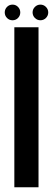

<svg xmlns="http://www.w3.org/2000/svg" viewBox="-30 -790 224 810"><path d="M30.5 0V-675H132.5V0ZM140.5 -704.5Q127 -704.5 117.2 -714.2Q107.5 -724 107.5 -737.5Q107.5 -751 117.2 -760.8Q127 -770.5 140.5 -770.5Q154 -770.5 163.8 -760.8Q173.5 -751 173.5 -737.5Q173.5 -724 163.8 -714.2Q154 -704.5 140.5 -704.5ZM23 -704.5Q9 -704.5 -0.5 -714.2Q-10 -724 -10 -737.5Q-10 -751 -0.5 -760.8Q9 -770.5 23 -770.5Q36.5 -770.5 46 -760.8Q55.5 -751 55.5 -737.5Q55.5 -724 46 -714.2Q36.5 -704.5 23 -704.5Z"/></svg>

Font: Anybody Condensed Medium
Style: Regular
Weight: 500
Width: 3
Designer: Tyler Finck
Foundry: Etcetera Type Company
Version: Version 1.010; ttfautohint (v1.8.3) -l 8 -r 50 -G 200 -x 14 